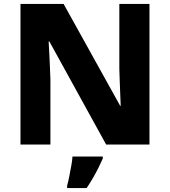

<svg xmlns="http://www.w3.org/2000/svg" viewBox="-20 -734 863 975"><path d="M739 0H519L231 -523H227Q229 -494 230.5 -460.5Q232 -427 233.5 -393.5Q235 -360 236 -330V0H84V-714H303L590 -197H593Q592 -225 590.5 -257.5Q589 -290 588 -322Q587 -354 586 -383V-714H739ZM502 71Q491 96 479 120Q467 144 452.5 169Q438 194 420 221H321V208Q327 187 332 160.5Q337 134 342 107.5Q347 81 348 61H502Z"/></svg>

Font: Noto Sans Thai ExtraBold
Style: Regular
Weight: 800
Version: Version 2.001